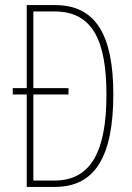

<svg xmlns="http://www.w3.org/2000/svg" viewBox="-20 -734 519 754"><path d="M197 -714H85V-388H30V-363H85V0H196C356 0 425 -124 425 -364C425 -596 356 -714 197 -714ZM195 -689C346 -689 398 -570 398 -362C398 -141 338 -25 194 -25H111V-363H249V-388H111V-689Z"/></svg>

Font: Noto Sans Kannada ExtraCondensed Thin
Style: Regular
Weight: 100
Width: 2
Designer: Jelle Bosma - Monotype Design Team
Foundry: Monotype Imaging Inc.
Version: Version 2.005